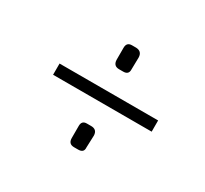

<svg xmlns="http://www.w3.org/2000/svg" viewBox="-100 -658 775 727"><g transform="rotate(30 287.5 -295.0)"><path d="M307 -517Q333 -516 334 -490L333 -437Q334 -414 310 -414H292Q267 -414 266 -440V-493Q266 -517 289 -517ZM86 -271V-320H517V-271ZM308 -175Q334 -175 335 -149L333 -96Q335 -73 310 -73H292Q267 -73 267 -99V-152Q267 -175 289 -175Z"/></g></svg>

Font: Taylor Sans Light
Style: Regular
Weight: 300
Italic angle: -8°
Designer: Natanael Gama
Version: Version 1.001 September 8, 2015